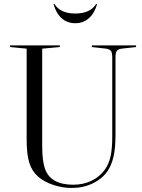

<svg xmlns="http://www.w3.org/2000/svg" viewBox="-20 -915 705 951"><path d="M536 -629Q536 -653 530 -662Q524 -671 506 -674L435 -682V-690H654V-682L582 -674Q564 -671 558 -662Q552 -653 552 -629V-245Q552 -182 542.5 -140Q533 -98 513 -68Q486 -29 439 -6.5Q392 16 335 16Q289 16 244 1Q199 -14 169 -40Q138 -67 125 -109Q112 -151 112 -225V-674L30 -682V-690H276V-682L189 -674V-192Q189 -119 202.5 -80Q216 -41 248 -22Q265 -11 290 -5.5Q315 0 342 0Q393 0 434 -20Q475 -40 501 -77Q520 -105 528 -142Q536 -179 536 -240ZM353 -800Q313 -800 285.5 -824.5Q258 -849 245 -895H250Q279 -848 353 -848Q426 -848 456 -895H461Q448 -849 420 -824.5Q392 -800 353 -800Z"/></svg>

Font: Libre Caslon Display
Style: Regular
Weight: 400
Designer: Pablo Impallari, Rodrigo Fuenzalida
Foundry: Pablo Impallari, Rodrigo Fuenzalida
Version: Version 1.002; ttfautohint (v1.5)